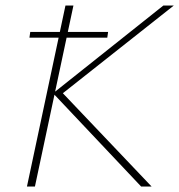

<svg xmlns="http://www.w3.org/2000/svg" viewBox="-20 -678 652 698"><path d="M493 0 173 -339 574 -658H612L197 -330L201 -347L531 0ZM78 0 218 -658H247L107 0ZM87 -541 90 -562H373L370 -541Z"/></svg>

Font: Ysabeau Office Thin
Style: Italic
Weight: 250
Italic angle: -12°
Designer: Christian Thalmann (Catharsis Fonts)
Version: Version 2.001;gftools[0.9.30]; featfreeze: tnum,lnum,ss02